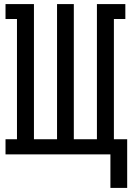

<svg xmlns="http://www.w3.org/2000/svg" viewBox="-20 -755 642 939"><path d="M602 164H520V0H7V-74H63V-662H7V-735H146V-74H259V-735H341V-74H454V-735H593V-662H537V-74H602Z"/></svg>

Font: Iosevka Slab Extended
Style: Regular
Weight: 400
Width: 7
Monospace: yes
Designer: Belleve Invis
Foundry: Belleve Invis
Version: Version 11.1.1; ttfautohint (v1.8.3)